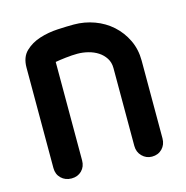

<svg xmlns="http://www.w3.org/2000/svg" viewBox="-90 -651 721 744"><g transform="rotate(-15 271.0 -279.0)"><path d="M165 -49Q165 -24 149 -8Q133 8 108 8Q83 8 66.5 -8Q50 -24 50 -49V-452Q50 -494 74 -517Q98 -540 132.5 -551Q167 -562 205 -564Q243 -566 270 -566Q313 -566 352.5 -551.5Q392 -537 422 -510Q452 -483 470 -445.5Q488 -408 488 -363V-51Q488 -26 472 -9.5Q456 7 431 7Q408 7 391.5 -9.5Q375 -26 375 -51V-363Q375 -386 364 -403Q353 -420 336 -431Q319 -442 297.5 -447.5Q276 -453 254 -453Q233 -453 207 -450Q181 -447 165 -444Z"/></g></svg>

Font: VDS
Style: Bold
Weight: 700
Designer: artmaker
Foundry: artmaker
Version: Version 1.000 2009 initial release